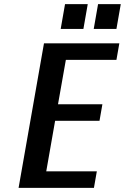

<svg xmlns="http://www.w3.org/2000/svg" viewBox="-20 -910 605 930"><path d="M70 0 193 -700H558L544 -620H299L261 -405H476L462 -325H247L204 -80H449L435 0ZM434 -770 455 -890H565L544 -770ZM274 -770 295 -890H405L384 -770Z"/></svg>

Font: Cuprum
Style: Bold Italic
Weight: 700
Italic angle: -10°
Designer: Jovanny Lemonad
Foundry: Jovanny Lemonad
Version: Version 3.000